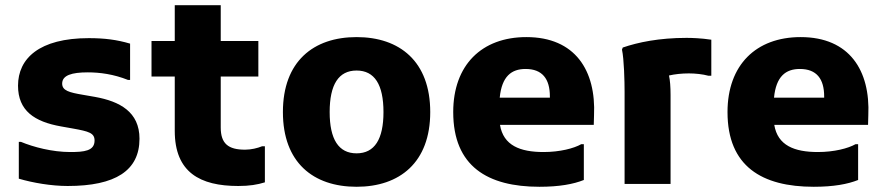

<svg xmlns="http://www.w3.org/2000/svg" viewBox="-20 -704 3385 735"><path d="M52 -161V-20C106 -4 177 8 239 8C422 8 514 -51 514 -173C514 -276 438 -316 344 -333L298 -341C245 -350 218 -357 218 -384C218 -416 255 -427 316 -427C362 -427 415 -420 470 -398H478V-537C427 -552 380 -558 320 -558C130 -558 49 -480 49 -376C49 -280 112 -238 214 -220L259 -212C320 -201 342 -195 342 -166C342 -126 302 -122 249 -122C180 -122 108 -141 60 -161Z M983 -144C966 -137 942 -131 918 -131C854 -131 825 -154 825 -216V-411H969V-547H825V-684H649V-547H560V-411H649V-203C649 -44 746 8 892 8C935 8 965 3 994 -6V-144Z M1063 -275C1063 -82 1179 11 1345 11C1510 11 1627 -82 1627 -275C1627 -469 1510 -562 1345 -562C1180 -562 1063 -469 1063 -275ZM1242 -275C1242 -380 1276 -434 1345 -434C1414 -434 1448 -380 1448 -275C1448 -171 1414 -117 1345 -117C1276 -117 1242 -171 1242 -275Z M1995 -562C1824 -562 1715 -455 1715 -275C1715 -67 1847 11 2045 11C2121 11 2175 1 2215 -15V-152H2205C2177 -136 2123 -122 2061 -122C1971 -122 1907 -147 1894 -226H2253L2254 -262C2262 -434 2182 -562 1995 -562ZM2085 -330H1893C1901 -412 1938 -440 1992 -440C2056 -440 2085 -402 2085 -335Z M2608 -559C2503 -559 2422 -542 2364 -522L2361 -514C2369 -478 2371 -392 2371 -352V0H2547V-340C2547 -372 2545 -397 2541 -415C2563 -420 2589 -423 2617 -423C2642 -423 2670 -420 2692 -414H2703V-552C2663 -558 2628 -559 2608 -559Z M3045 -562C2874 -562 2765 -455 2765 -275C2765 -67 2897 11 3095 11C3171 11 3225 1 3265 -15V-152H3255C3227 -136 3173 -122 3111 -122C3021 -122 2957 -147 2944 -226H3303L3304 -262C3312 -434 3232 -562 3045 -562ZM3135 -330H2943C2951 -412 2988 -440 3042 -440C3106 -440 3135 -402 3135 -335Z"/></svg>

Font: Kufam Arabic Latin Roman Bold
Style: Regular
Weight: 700
Designer: Wael Morcos & Artur Schmal
Version: Version 1.200;PS 001.200;hotconv 1.0.88;makeotf.lib2.5.64775